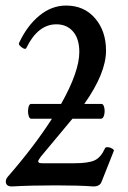

<svg xmlns="http://www.w3.org/2000/svg" viewBox="-20 -671 465 695"><path d="M379.9 -136.2Q386.7 -133.3 389.9 -130.4Q393.1 -127.4 392.1 -125L348.1 -14.2Q342.3 3.9 317.9 3.9Q265.6 0 182.1 0Q91.8 0 22.9 3.9Q1 3.9 1 -14.2Q1 -22.5 7.8 -30.8Q103.5 -140.6 168 -241.2H92.8Q85.9 -241.2 83 -254.6Q80.1 -268.1 82.8 -281.5Q85.4 -294.9 92.8 -294.9H201.2Q267.1 -411.6 267.1 -482.9Q267.1 -530.8 244.4 -556.9Q221.7 -583 184.1 -583Q117.7 -583 76.2 -499Q72.8 -488.8 58.1 -500Q45.9 -509.3 48.8 -515.1Q78.1 -578.1 122.6 -614.5Q167 -650.9 219.2 -650.9Q284.7 -650.9 324.2 -604.7Q363.8 -558.6 363.8 -487.8Q363.8 -406.2 285.2 -294.9H347.2Q354.5 -294.9 357.4 -281.5Q360.4 -268.1 356.9 -254.6Q353.5 -241.2 345.2 -241.2H242.2L127 -103Q118.2 -90.8 118.2 -86.9Q118.2 -80.1 132.8 -80.1H249Q299.8 -80.1 322.5 -90.6Q345.2 -101.1 359.9 -133.8Q362.8 -141.6 379.9 -136.2Z"/></svg>

Font: Junicode SmCond Medium
Style: Regular
Weight: 500
Width: 4
Designer: Peter S. Baker
Version: Version 2.206